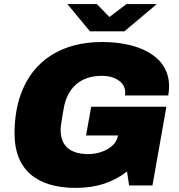

<svg xmlns="http://www.w3.org/2000/svg" viewBox="-20 -905 873 937"><path d="M745 -885H597L514 -822L453 -885H309L419 -752H587ZM350 12C451 12 531 -15 600 -68L610 0H724L792 -384H425L400 -244H556L555 -241C546 -188 479 -153 410 -153C320 -153 276 -196 276 -270C276 -283 277 -297 291 -376C308 -476 373 -535 477 -535C541 -535 591 -504 591 -454C591 -449 591 -444 590 -439H801C804 -455 805 -470 805 -485C805 -628 664 -700 477 -700C286 -700 140 -613 80 -441C61 -387 51 -323 51 -253C51 -77 159 12 350 12Z"/></svg>

Font: Archivo Black
Style: Italic
Weight: 900
Italic angle: -10°
Designer: Hector Gatti
Foundry: Omnibus-Type
Version: Version 2.001